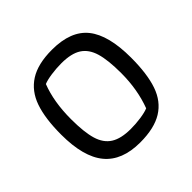

<svg xmlns="http://www.w3.org/2000/svg" viewBox="-157 -760 922 922"><g transform="rotate(-45 304.5 -298.5)"><path d="M55 -286Q55 -395 79 -464.5Q103 -534 159.5 -570Q216 -606 312 -606Q440 -606 497 -534.5Q554 -463 554 -311Q554 -200 530 -130.5Q506 -61 449.5 -26Q393 9 297 9Q174 9 114.5 -63Q55 -135 55 -286ZM433 -87Q468 -180 468 -292Q468 -380 453 -430.5Q438 -481 401.5 -504.5Q365 -528 298 -528Q263 -528 228.5 -523Q194 -518 175 -510Q141 -423 141 -305Q141 -217 156 -166.5Q171 -116 208 -92.5Q245 -69 311 -69Q346 -69 380 -74Q414 -79 433 -87Z"/></g></svg>

Font: Athiti Medium
Style: Regular
Weight: 500
Designer: CadsonDemak Team
Foundry: CadsonDemak
Version: Version 1.032